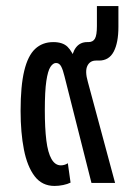

<svg xmlns="http://www.w3.org/2000/svg" viewBox="-20 -604 432 634"><path d="M160 10Q119 10 94.5 -22Q70 -54 59 -110Q48 -166 48 -238Q48 -320 60 -370Q72 -420 96 -442.5Q120 -465 156 -465Q187 -465 203 -449.5Q219 -434 232 -398L215 -399Q218 -431 231.5 -448Q245 -465 268 -465H272Q287 -465 293.5 -476.5Q300 -488 300 -518V-584H371V-515Q371 -463 355.5 -433.5Q340 -404 307 -404H297Q277 -404 268.5 -386.5Q260 -369 270 -334L360 0H282L193 -352Q188 -373 182 -384.5Q176 -396 165 -396Q155 -396 146.5 -383Q138 -370 133 -336.5Q128 -303 128 -240Q128 -181 133 -140.5Q138 -100 150 -79Q162 -58 181 -58Q186 -58 192 -59.5Q198 -61 204 -65L213 -1Q203 4 188.5 7Q174 10 160 10Z"/></svg>

Font: Noto Sans Thai ExtraCondensed
Style: Regular
Weight: 400
Width: 2
Designer: Monotype Design Team
Foundry: Monotype Imaging Inc.
Version: Version 2.002